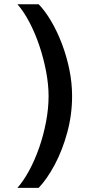

<svg xmlns="http://www.w3.org/2000/svg" viewBox="-20 -694 428 909"><path d="M163.1 195.3H62.5Q91.8 162.1 118.7 112.3Q145.5 62.5 166 3.4Q186.5 -55.7 198.2 -118.2Q210 -180.7 210 -239.3Q210 -293.9 198.2 -356Q186.5 -418 166 -478.5Q145.5 -539.1 118.7 -589.8Q91.8 -640.6 62.5 -673.8H163.1Q193.4 -642.6 221.7 -594.7Q250 -546.9 272.5 -488.3Q294.9 -429.7 308.1 -366.2Q321.3 -302.7 321.3 -239.3Q321.3 -150.4 298.3 -66.4Q275.4 17.6 239.3 85.4Q203.1 153.3 163.1 195.3Z"/></svg>

Font: Sen Medium
Style: Regular
Weight: 500
Designer: Kosal Sen, Philatype
Foundry: Philatype
Version: Version 2.000;gftools[0.9.31]